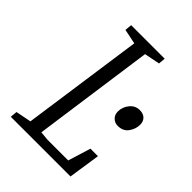

<svg xmlns="http://www.w3.org/2000/svg" viewBox="-192 -739 830 830"><g transform="rotate(45 223.0 -324.0)"><path d="M26 0 29 -32 100 -46 179 -602 111 -616 114 -648H319L316 -616L245 -602L167 -46L208 -42H335L367 -146H413L391 0ZM381 -299Q362 -299 349.5 -311.5Q337 -324 337 -343Q337 -371 355 -393Q373 -415 400 -415Q422 -415 434 -403Q446 -391 446 -371Q446 -345 429.5 -322Q413 -299 381 -299Z"/></g></svg>

Font: Faustina Light Light
Style: Italic
Weight: 300
Italic angle: -8°
Version: Version 1.200